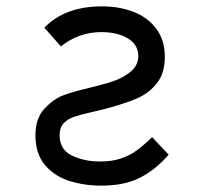

<svg xmlns="http://www.w3.org/2000/svg" viewBox="-20 -580 640 604"><path d="M91.5 -155Q91.5 -208 120.5 -238.8Q149.5 -269.5 179.8 -280.5Q210 -291.5 254.5 -302Q303 -313.5 335.8 -324.5Q368.5 -335.5 391.8 -355.2Q415 -375 415 -404Q415 -439 382.5 -459Q350 -479 298.5 -479Q228 -479 171.5 -434L119.5 -493Q185 -560 300.5 -560Q355 -560 399.8 -542.8Q444.5 -525.5 471.5 -489.8Q498.5 -454 498.5 -401Q498.5 -350 474 -318.8Q449.5 -287.5 412.5 -271.2Q375.5 -255 316.5 -239Q306 -236 269 -227.5Q231.5 -219 212 -212.2Q192.5 -205.5 180 -192Q167.5 -178.5 167.5 -155Q167.5 -109.5 206 -90.8Q244.5 -72 294.5 -72Q332 -72 359.2 -81Q386.5 -90 408.2 -105.5Q430 -121 458.5 -148.5L510.5 -93.5Q469.5 -46 420.5 -21Q371.5 4 299.5 4Q245 4 198.2 -10.8Q151.5 -25.5 121.5 -60.8Q91.5 -96 91.5 -155Z"/></svg>

Font: JuliaMono
Style: Regular
Weight: 400
Monospace: yes
Designer: cormullion
Foundry: corm
Version: Version 0.055; ttfautohint (v1.8.4)